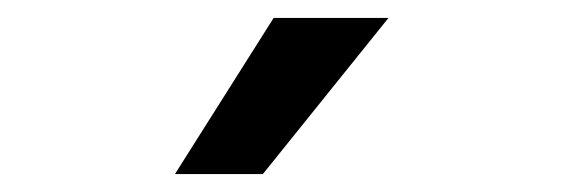

<svg xmlns="http://www.w3.org/2000/svg" viewBox="-20 -781 637 214"><path d="M413 -761 273 -587H175L285 -761Z"/></svg>

Font: Wix Madefor Text SemiBold
Style: Regular
Weight: 600
Designer: Dalton Maag Ltd
Foundry: Dalton Maag Ltd
Version: Version 3.100